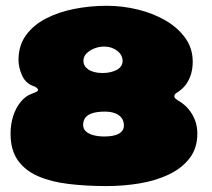

<svg xmlns="http://www.w3.org/2000/svg" viewBox="-20 -631 734 664"><path d="M348.5 12.5Q278 12.5 217.5 5.2Q157 -2 112 -21.5Q67 -41 41.8 -76.5Q16.5 -112 16.5 -169Q16.5 -201 25.5 -229.2Q34.5 -257.5 51.2 -278.2Q68 -299 90 -307Q101.5 -311 106.5 -313.8Q111.5 -316.5 111.5 -320Q111.5 -323.5 107 -327.2Q102.5 -331 92.5 -334.5Q67.5 -344.5 55.8 -371.2Q44 -398 44 -424Q44 -473.5 69.8 -509Q95.5 -544.5 139 -567Q182.5 -589.5 237 -600.2Q291.5 -611 349 -611Q403 -611 455.8 -598.2Q508.5 -585.5 551.5 -560.8Q594.5 -536 620.5 -500Q646.5 -464 646.5 -417.5Q646.5 -395 640.8 -375.2Q635 -355.5 623.8 -339.8Q612.5 -324 595.5 -313Q589 -309 586 -306Q583 -303 583 -298Q583 -294 585.8 -291Q588.5 -288 596.5 -283Q618 -270.5 632.5 -253Q647 -235.5 654.8 -214.2Q662.5 -193 662.5 -169Q662.5 -119 636 -84.2Q609.5 -49.5 564.8 -28Q520 -6.5 464 3Q408 12.5 348.5 12.5ZM340 -159Q363 -159 378.2 -163.5Q393.5 -168 401 -176.5Q408.5 -185 408.5 -196.5Q408.5 -212 400.8 -222.8Q393 -233.5 378.2 -239.2Q363.5 -245 342.5 -245Q317.5 -245 300.8 -240Q284 -235 275.8 -224.8Q267.5 -214.5 267.5 -199Q267.5 -185.5 277 -176.8Q286.5 -168 303 -163.5Q319.5 -159 340 -159ZM335 -378.5Q350 -378.5 362.5 -381.5Q375 -384.5 384.5 -389.8Q394 -395 399 -402.8Q404 -410.5 404 -420Q404 -430.5 399 -439.8Q394 -449 385 -455.8Q376 -462.5 364.8 -466.2Q353.5 -470 341 -470Q323.5 -470 307 -463.8Q290.5 -457.5 279.5 -446.5Q268.5 -435.5 268.5 -421Q268.5 -412 272.5 -404.5Q276.5 -397 285 -391Q293.5 -385 306 -381.8Q318.5 -378.5 335 -378.5Z"/></svg>

Font: Gluten Black
Style: Regular
Weight: 900
Designer: Tyler Finck
Foundry: Etcetera Type Company
Version: Version 1.300